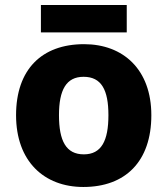

<svg xmlns="http://www.w3.org/2000/svg" viewBox="-20 -735 667 765"><path d="M485 -715H143V-606H485ZM583 -276C583 -458 471 -559 315 -559C146 -559 44 -458 44 -276C44 -92 156 10 312 10C480 10 583 -92 583 -276ZM215 -276C215 -377 244 -429 313 -429C384 -429 412 -377 412 -276C412 -174 384 -120 314 -120C243 -120 215 -174 215 -276Z"/></svg>

Font: Noto Sans Telugu ExtraBold
Style: Regular
Weight: 800
Designer: Jelle Bosma - Monotype Design Team
Foundry: Monotype Imaging Inc.
Version: Version 2.005